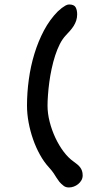

<svg xmlns="http://www.w3.org/2000/svg" viewBox="-20 -743 433 854"><path d="M196.8 0.5Q175.3 -22.9 157.5 -55.2Q139.6 -87.4 127 -123.8Q114.3 -160.2 107.2 -198.5Q100.1 -236.8 100.1 -273.4Q100.1 -330.6 108.2 -389.6Q116.2 -448.7 133.1 -503.9Q149.9 -559.1 175.5 -607.4Q201.2 -655.8 236.8 -691.9Q246.1 -700.7 254.9 -707.5Q262.7 -713.4 271.2 -718.3Q279.8 -723.1 287.1 -723.1Q309.1 -723.1 316.2 -710.9Q323.2 -698.7 323.2 -679.2Q323.2 -664.6 319.1 -651.9Q314.9 -639.2 307.9 -627.9Q300.8 -616.7 291.7 -606.4Q282.7 -596.2 273.4 -586.4Q258.3 -570.8 246.3 -547.4Q234.4 -523.9 225.3 -495.8Q216.3 -467.8 209.7 -437Q203.1 -406.2 199.2 -376.7Q195.3 -347.2 193.4 -320.3Q191.4 -293.5 191.4 -273.4Q191.4 -238.3 200.9 -201.2Q210.4 -164.1 226.3 -130.1Q242.2 -96.2 262.9 -68.6Q283.7 -41 306.6 -24.9Q315.9 -18.1 323.5 -12Q331.1 -5.9 336.4 1.2Q341.8 8.3 344.7 16.8Q347.7 25.4 347.7 37.1Q347.7 49.3 342 59.1Q336.4 68.8 327.6 75.9Q318.8 83 308.1 86.9Q297.4 90.8 286.6 90.8Q272.9 90.8 263.7 84Q250.5 73.7 243.9 65.4Q237.3 57.1 231.7 48.1Q226.1 39.1 218.8 27.8Q211.4 16.6 196.8 0.5Z"/></svg>

Font: Short Stack
Style: Regular
Weight: 400
Designer: James Grieshaber
Foundry: James Grieshaber
Version: Version 1.002